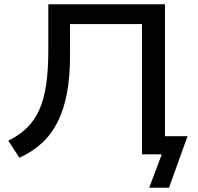

<svg xmlns="http://www.w3.org/2000/svg" viewBox="-20 -725 928 902"><path d="M681 157 740 0H647V-612H309V-465Q309 -367 295 -290Q281 -213 252 -154.5Q223 -96 178 -54Q133 -12 71 16L19 -64Q70 -89 106 -124Q142 -159 164.5 -209Q187 -259 197 -328Q207 -397 207 -490V-705H755V-85H861L774 157Z"/></svg>

Font: Nunito Sans 7pt SemiExpanded Medium
Style: Regular
Weight: 500
Width: 6
Designer: Vernon Adams
Foundry: Vernon Adams
Version: Version 3.101;gftools[0.9.27]